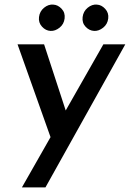

<svg xmlns="http://www.w3.org/2000/svg" viewBox="-20 -611 563 832"><path d="M75 201 428 -419H523L177 201ZM206 3 56 -419H171L292 -49ZM149 -537Q152 -562 171 -577.5Q190 -593 211 -591Q231 -590 247 -573Q263 -556 260 -531Q257 -506 238 -491Q219 -476 199 -477Q178 -478 162 -495.5Q146 -513 149 -537ZM338 -537Q341 -562 360 -577.5Q379 -593 400 -591Q420 -590 436 -572.5Q452 -555 449 -531Q446 -506 427 -491Q408 -476 388 -477Q367 -478 351 -495Q335 -512 338 -537Z"/></svg>

Font: Josefin Sans Medium
Style: Italic
Weight: 500
Italic angle: -7°
Designer: Santiago Orozco
Foundry: Typemade
Version: Version 2.000